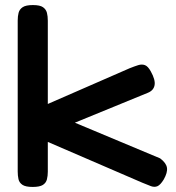

<svg xmlns="http://www.w3.org/2000/svg" viewBox="-20 -729 695 759"><path d="M613 -103Q637 -85 640 -66Q643 -47 627 -19Q614 2 602.5 7Q591 12 577 7Q563 2 542 -7L169 -168V-50Q169 -34 165.5 -20Q162 -6 149.5 2Q137 10 109 10Q81 10 68.5 1.5Q56 -7 53 -21Q50 -35 50 -51V-648Q50 -665 53.5 -678.5Q57 -692 69.5 -700.5Q82 -709 110 -709Q138 -709 150 -700.5Q162 -692 165.5 -678.5Q169 -665 169 -647V-318L492 -459Q512 -467 526.5 -471.5Q541 -476 553 -471.5Q565 -467 576 -447Q595 -413 591 -392Q587 -371 564 -362L276 -244Z"/></svg>

Font: Fredoka Expanded Medium
Style: Regular
Weight: 500
Width: 7
Designer: Ben Nathan
Foundry: Milena B. Brandão, Ben Nathan
Version: Version 2.001